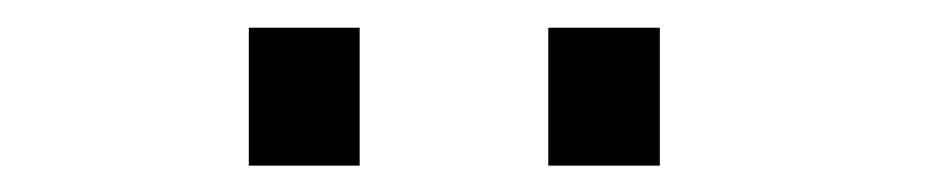

<svg xmlns="http://www.w3.org/2000/svg" viewBox="-20 -696 690 142"><path d="M164 -675.5H246V-573.5H164ZM385.5 -675.5H468V-573.5H385.5Z"/></svg>

Font: Trispace Light
Style: Regular
Weight: 300
Designer: Tyler Finck
Foundry: Etcetera Type Company
Version: Version 1.210; ttfautohint (v1.8.3)